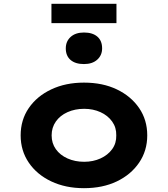

<svg xmlns="http://www.w3.org/2000/svg" viewBox="-20 -974 877 1004"><path d="M419 10Q323 10 248 -25.5Q173 -61 130.5 -123.5Q88 -186 88 -266Q88 -347 130.5 -409Q173 -471 248 -506.5Q323 -542 419 -542Q517 -542 591 -506.5Q665 -471 707.5 -409Q750 -347 750 -266Q750 -186 707.5 -123.5Q665 -61 591 -25.5Q517 10 419 10ZM420 -128Q467 -128 505.5 -145.5Q544 -163 566.5 -194Q589 -225 588 -266Q589 -307 566.5 -338.5Q544 -370 505.5 -387.5Q467 -405 420 -405Q372 -405 333 -387.5Q294 -370 272 -338.5Q250 -307 250 -266Q250 -225 272 -194Q294 -163 333 -145.5Q372 -128 420 -128ZM419 -639Q374 -639 349 -660.5Q324 -682 324 -721Q324 -758 349.5 -781Q375 -804 419 -804Q464 -804 489 -782.5Q514 -761 514 -721Q514 -685 488.5 -662Q463 -639 419 -639ZM249 -853V-954H589V-853Z"/></svg>

Font: Lexend Giga
Style: Bold
Weight: 700
Version: Version 1.007